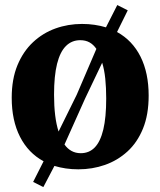

<svg xmlns="http://www.w3.org/2000/svg" viewBox="-20 -661 636 762"><path d="M152 81.5 111.5 61 153 -21Q92.5 -53.5 59.5 -118Q26.5 -182.5 26.5 -273Q26.5 -347 49.2 -402Q72 -457 111 -493.5Q150 -530 200 -548Q250 -566 305.5 -566Q331.5 -566 355.2 -562.5Q379 -559 400.5 -552.5L445.5 -641L487 -620L444.5 -534Q505.5 -500.5 537.8 -436Q570 -371.5 570 -281.5Q570 -206 547.5 -150.8Q525 -95.5 485.8 -59.8Q446.5 -24 396.5 -6.5Q346.5 11 291 11Q265 11 241.2 7.5Q217.5 4 196 -2.5ZM212.5 -139 284.5 -285 362.5 -467Q351 -484 335.2 -492.8Q319.5 -501.5 298.5 -501.5Q265 -501.5 241.8 -478.5Q218.5 -455.5 206.5 -407.8Q194.5 -360 194.5 -285Q194.5 -240 199 -203.2Q203.5 -166.5 212.5 -139ZM300.5 -53Q334 -53 356.2 -76Q378.5 -99 390 -147Q401.5 -195 401.5 -270Q401.5 -312.5 397.8 -348.8Q394 -385 385.5 -412L318 -270.5L236 -87.5Q247.5 -71 263.8 -62Q280 -53 300.5 -53Z"/></svg>

Font: Merriweather 28pt ExtraBold
Style: Regular
Weight: 800
Version: Version 2.100